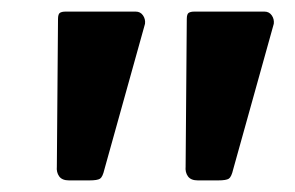

<svg xmlns="http://www.w3.org/2000/svg" viewBox="-20 -762 509 331"><path d="M382 -470Q379 -457 374.5 -454Q370 -451 356 -451H321Q309 -451 304 -458Q299 -465 300 -475L302 -729Q302 -738 305.5 -740Q309 -742 315 -742H436Q444 -742 448.5 -735.5Q453 -729 452 -721ZM160 -470Q157 -457 152.5 -454Q148 -451 134 -451H99Q87 -451 82 -458Q77 -465 78 -475L80 -729Q80 -738 83.5 -740Q87 -742 93 -742H214Q222 -742 226.5 -735.5Q231 -729 230 -721Z"/></svg>

Font: Libre Franklin Thin
Style: Bold Italic
Weight: 700
Italic angle: -8°
Version: Version 3.000